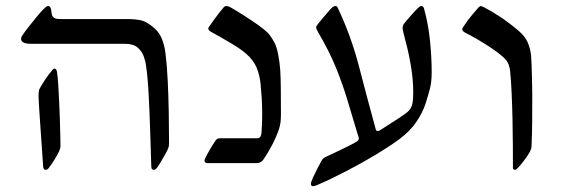

<svg xmlns="http://www.w3.org/2000/svg" viewBox="-20 -548 1888 645"><path d="M497.1 22.5Q488.3 22.5 488.3 12.2Q486.3 -45.9 484.4 -110.6Q482.4 -175.3 479.2 -233.6Q476.1 -292 470.2 -330.1Q468.8 -341.8 462.9 -358.6Q457 -375.5 442.4 -388.2Q427.7 -400.9 398.9 -400.9H84Q50.8 -400.9 50.8 -417.5Q50.8 -422.9 54.2 -427.7Q61.5 -439 76.2 -457.8Q90.8 -476.6 106.2 -495.1Q121.6 -513.7 131.8 -522.5Q138.2 -527.8 141.1 -527.8Q148.9 -527.8 151.4 -517.1Q152.3 -511.2 153.6 -502.4Q154.8 -493.7 160.2 -489.3Q164.6 -485.4 172.1 -484.6Q179.7 -483.9 185.5 -483.9H414.1Q430.7 -483.9 449.5 -480.7Q468.3 -477.5 489.3 -460.9Q512.2 -444.3 522.5 -420.7Q532.7 -397 536.1 -367.7Q541 -327.1 543.5 -275.9Q545.9 -224.6 546.9 -171.1Q547.9 -117.7 547.9 -69.3Q547.9 -63 547.4 -58.8Q546.9 -54.7 544.4 -48.3Q542 -42 533.9 -27.6Q525.9 -13.2 517.6 0.5Q509.3 14.2 504.4 19Q501 22.5 497.1 22.5ZM132.8 22.5Q126.5 22.5 125 12.2Q122.6 -23.4 119.9 -62.5Q117.2 -101.6 114.7 -136.5Q112.3 -171.4 110.8 -195.6Q109.4 -219.7 109.4 -225.6Q109.4 -242.7 112.8 -249.5Q119.6 -262.7 131.6 -280.5Q143.6 -298.3 157.7 -314.9Q160.2 -317.4 162.6 -317.4Q169.9 -317.4 171.4 -306.2Q173.8 -292.5 175.5 -266.1Q177.2 -239.7 178.7 -207.8Q180.2 -175.8 181.2 -144.8Q182.1 -113.8 182.6 -90.3Q183.1 -66.9 183.1 -58.6Q183.1 -49.8 178.7 -40Q170.9 -24.4 162.1 -10.3Q153.3 3.9 143.6 16.6Q139.2 22.5 132.8 22.5Z M677.7 0Q667 0 667 -8.8Q667 -11.2 668.5 -14.2Q672.9 -24.9 685.1 -45.7Q697.3 -66.4 705.1 -77.1Q710.4 -83.5 717.8 -83.5H844.7Q858.4 -83.5 858.9 -108.4Q859.9 -122.6 860.4 -136.5Q860.8 -150.4 860.8 -164.6Q860.8 -190.4 859.4 -215.3Q857.9 -240.2 855.5 -265.1Q852.5 -295.9 842 -321Q831.5 -346.2 806.6 -367.7Q789.6 -382.8 755.1 -403.3Q720.7 -423.8 687.5 -441.9Q686.5 -442.9 683.1 -445.3Q679.7 -447.8 679.7 -452.6Q679.7 -455.1 683.6 -460Q688 -466.8 697.3 -479.5Q706.5 -492.2 716.3 -504.9Q726.1 -517.6 731.4 -523.4Q732.4 -524.4 734.6 -526.1Q736.8 -527.8 738.8 -527.8Q741.2 -527.8 744.9 -527.1Q748.5 -526.4 755.9 -522.5Q772.5 -513.2 800 -495.6Q827.6 -478 848.1 -463.4Q870.1 -447.3 879.6 -437.7Q889.2 -428.2 902.3 -404.3Q909.2 -391.1 914.3 -366Q919.4 -340.8 921.4 -313Q922.9 -288.1 923.3 -255.1Q923.8 -222.2 923.8 -165.5Q923.8 -149.9 922.4 -137.7Q920.9 -125.5 917 -113.8Q908.7 -88.9 893.8 -60.3Q878.9 -31.7 863.8 -10.7Q856 0 841.3 0Z M1032.2 77.6Q1024.4 77.6 1024.4 69.3Q1024.4 64 1031.7 47.9Q1039.1 31.7 1047.6 15.4Q1056.2 -1 1059.6 -6.8Q1062.5 -13.2 1067.1 -16.6Q1071.8 -20 1077.6 -22.5Q1085.9 -26.4 1106.7 -36.1Q1127.4 -45.9 1148.2 -56.2Q1168.9 -66.4 1177.2 -71.8Q1185.5 -76.2 1185.5 -83.5Q1185.5 -84.5 1183.6 -91.3Q1181.6 -98.1 1180.7 -99.6Q1162.6 -160.6 1146.5 -213.9Q1130.4 -267.1 1108.4 -321.3Q1086.4 -375.5 1049.3 -438.5Q1042 -451.7 1042 -456.1Q1042 -458.5 1044.2 -461.7Q1046.4 -464.8 1048.8 -468.3Q1053.7 -474.6 1064.2 -487.1Q1074.7 -499.5 1084.7 -511Q1094.7 -522.5 1097.7 -524.4Q1100.1 -525.4 1102.1 -526.6Q1104 -527.8 1106.4 -527.8Q1112.3 -527.8 1114.3 -522.5Q1159.7 -426.8 1186.3 -323.7Q1212.9 -220.7 1242.2 -113.8Q1243.7 -107.9 1248 -107.9Q1254.4 -107.9 1257.8 -111.3Q1289.6 -131.3 1317.4 -149.4Q1345.2 -167.5 1352.5 -175.3Q1362.3 -185.5 1365.2 -199.2Q1368.2 -212.9 1368.2 -235.4Q1368.2 -279.3 1360.8 -324.2Q1353.5 -369.1 1341.8 -412.1Q1336.9 -430.7 1334.7 -440.4Q1332.5 -450.2 1332.5 -455.1Q1332.5 -460.9 1336.4 -467.3Q1346.7 -480.5 1364 -499.8Q1381.3 -519 1387.7 -524.4Q1389.6 -525.4 1391.4 -526.6Q1393.1 -527.8 1395 -527.8Q1402.8 -527.8 1404.8 -518.1Q1419.4 -464.8 1424.8 -408.7Q1430.2 -352.5 1430.2 -306.2Q1430.2 -273.4 1424.6 -251.2Q1418.9 -229 1409.2 -198.7Q1400.9 -172.4 1380.1 -140.6Q1359.4 -108.9 1321.8 -80.6Q1291.5 -58.1 1245.1 -30Q1198.7 -2 1146.2 25.4Q1093.8 52.7 1045.4 73.7Q1035.2 77.6 1032.2 77.6Z M1710 22.5Q1703.1 22.5 1703.1 15.1Q1703.1 -14.6 1702.9 -57.4Q1702.6 -100.1 1701.7 -147Q1700.7 -193.8 1698.7 -236.3Q1696.8 -278.8 1693.8 -308.1Q1692.9 -320.8 1688.2 -332.5Q1683.6 -344.2 1670.4 -356.4Q1653.8 -371.1 1630.1 -387Q1606.4 -402.8 1582.8 -416.5Q1559.1 -430.2 1542 -438.5Q1532.7 -444.3 1532.7 -449.7Q1532.7 -452.1 1534.7 -454.8Q1536.6 -457.5 1538.6 -460.9Q1548.8 -477.5 1565.9 -497.8Q1583 -518.1 1587.9 -523.4Q1593.3 -527.8 1595.2 -527.8Q1596.7 -527.8 1606.4 -523.4Q1629.4 -511.7 1658.4 -492.7Q1687.5 -473.6 1720.2 -446.3Q1744.6 -425.8 1753.4 -404.1Q1762.2 -382.3 1764.2 -360.8Q1765.1 -351.1 1765.9 -328.1Q1766.6 -305.2 1767.3 -278.3Q1768.1 -251.5 1768.1 -229.5Q1768.1 -189.5 1767.8 -144.5Q1767.6 -99.6 1765.6 -56.6Q1765.6 -51.8 1763.7 -46.6Q1761.7 -41.5 1759.8 -37.6Q1751 -22 1736.8 -3.9Q1722.7 14.2 1715.8 20Q1712.9 22.5 1710 22.5Z"/></svg>

Font: David Libre
Style: Regular
Weight: 400
Designer: Ismar David, J. Victor Gaultney, Annie Olsen and Meir Sadan
Foundry: Monotype Imaging Inc. & SIL International
Version: Version 1.100; ttfautohint (v1.8.4.7-5d5b)